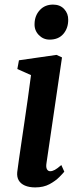

<svg xmlns="http://www.w3.org/2000/svg" viewBox="-20 -806 347 836"><path d="M133.5 10Q107 10 88.5 2Q70 -6 61.5 -20.8Q53 -35.5 55 -56.5Q57.5 -78.5 62.5 -111.8Q67.5 -145 73.5 -187Q79.5 -229 86.8 -277.2Q94 -325.5 101.2 -376.8Q108.5 -428 115 -479L55.5 -505.5L62.5 -543.5L226 -567L250 -556L182.5 -96.5Q179.5 -78.5 184.2 -69.5Q189 -60.5 198.5 -60.5Q208 -60.5 219 -66.5Q230 -72.5 247 -87.5L260 -58.5Q254.5 -51.5 238.2 -35Q222 -18.5 195.8 -4.2Q169.5 10 133.5 10ZM196 -633.5Q168 -633.5 148.5 -654Q129 -674.5 130.5 -703.5Q131.5 -738.5 153.5 -762.2Q175.5 -786 211 -786Q241.5 -786 259.5 -766.5Q277.5 -747 277 -719.5Q277 -683 255.8 -658.2Q234.5 -633.5 196 -633.5Z"/></svg>

Font: Merriweather Light 18pt SemiBold
Style: Italic
Weight: 600
Italic angle: -7.8°
Version: Version 2.101